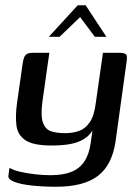

<svg xmlns="http://www.w3.org/2000/svg" viewBox="-20 -600 529 731"><path d="M193 111Q144 111 102 106.5Q60 102 35 92.5Q10 83 12 69L16 39Q31 48 57 54Q83 60 113.5 63.5Q144 67 172 67Q220 67 251.5 54.5Q283 42 301 15Q319 -12 325 -54L332 -103Q320 -83 298.5 -70Q277 -57 247 -51.5Q217 -46 176 -46Q107 -46 77 -66Q47 -86 42.5 -123Q38 -160 45 -209L66 -356Q68 -371 71.5 -380.5Q75 -390 82.5 -394.5Q90 -399 106 -399H168Q164 -373 161 -351Q158 -329 155 -308.5Q152 -288 149 -265.5Q146 -243 142 -217Q134 -160 143.5 -133.5Q153 -107 175 -100Q197 -93 227 -93Q257 -93 281 -101.5Q305 -110 322 -135Q339 -160 345 -210L372 -399H433Q451 -399 458.5 -394Q466 -389 462 -365L420 -62Q407 28 353 69.5Q299 111 193 111ZM166 -460 276 -580H306L385 -460H341L285 -535L207 -460Z"/></svg>

Font: Genos Thin Medium
Style: Italic
Weight: 500
Italic angle: -8°
Version: Version 1.010